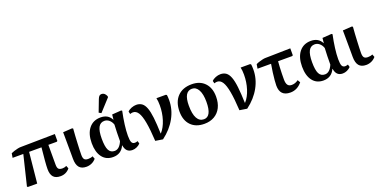

<svg xmlns="http://www.w3.org/2000/svg" viewBox="-20 -1640 4908 2492"><g transform="rotate(-20 2434.0 -394.0)"><path d="M512 14Q446 14 414.5 -21.5Q383 -57 383 -131Q383 -169 389 -243Q395 -317 406 -423H235L193 0H67L54 -7L155 -423H7L17 -483Q33 -491 58.5 -499.5Q84 -508 110 -513.5Q136 -519 152 -519L628 -526V-430L616 -423H501Q501 -358 501 -289.5Q501 -221 501 -148Q501 -106 516.5 -89.5Q532 -73 571 -73Q597 -73 626 -86L641 -47Q591 14 512 14Z M870 14Q803 14 771 -25Q739 -64 739 -146Q739 -172 739 -211.5Q739 -251 738.5 -295.5Q738 -340 738 -383Q738 -426 737.5 -460Q737 -494 737 -511L864 -519L876 -511Q872 -466 869 -414Q866 -362 863.5 -311.5Q861 -261 859.5 -219.5Q858 -178 858 -154Q858 -110 873 -92Q888 -74 925 -74Q963 -74 989 -87L1004 -48Q979 -18 944 -2Q909 14 870 14Z M1239 14Q1143 14 1090 -56Q1037 -126 1037 -250Q1037 -379 1096 -452.5Q1155 -526 1258 -526Q1362 -526 1405 -441H1407L1414 -510L1541 -519L1553 -511Q1533 -417 1522 -331.5Q1511 -246 1511 -180Q1511 -115 1523.5 -89.5Q1536 -64 1567 -64Q1582 -64 1606 -72L1616 -35Q1594 -12 1564.5 1Q1535 14 1505 14Q1415 14 1400 -88H1397Q1351 14 1239 14ZM1284 -54Q1351 -54 1391 -150Q1391 -203 1392.5 -266.5Q1394 -330 1397 -377Q1383 -418 1354 -442.5Q1325 -467 1289 -467Q1233 -467 1206 -416.5Q1179 -366 1179 -260Q1179 -151 1203.5 -102.5Q1228 -54 1284 -54ZM1289 -574 1257 -592 1320 -757Q1331 -785 1343 -796Q1355 -807 1375 -807Q1417 -807 1440 -754V-739Z M1924 19 1822 3Q1813 -158 1795 -256.5Q1777 -355 1748 -399.5Q1719 -444 1676 -444Q1657 -444 1636 -436L1627 -472Q1647 -494 1681.5 -507.5Q1716 -521 1749 -521Q1794 -521 1825.5 -498.5Q1857 -476 1877 -423.5Q1897 -371 1907 -283Q1917 -195 1921 -64H1925Q1977 -122 2006.5 -215Q2036 -308 2036 -411Q2036 -440 2033.5 -466.5Q2031 -493 2026 -512H2155L2168 -505Q2170 -493 2171.5 -477Q2173 -461 2173 -434Q2173 -305 2108.5 -188Q2044 -71 1924 19Z M2500 14Q2382 14 2315 -55Q2248 -124 2248 -245Q2248 -377 2319 -451.5Q2390 -526 2516 -526Q2630 -526 2695.5 -456.5Q2761 -387 2761 -268Q2761 -181 2729.5 -118Q2698 -55 2639 -20.5Q2580 14 2500 14ZM2514 -44Q2620 -44 2620 -247Q2620 -353 2588 -411.5Q2556 -470 2500 -470Q2388 -470 2388 -276Q2388 -161 2420.5 -102.5Q2453 -44 2514 -44Z M3087 19 2985 3Q2976 -158 2958 -256.5Q2940 -355 2911 -399.5Q2882 -444 2839 -444Q2820 -444 2799 -436L2790 -472Q2810 -494 2844.5 -507.5Q2879 -521 2912 -521Q2957 -521 2988.5 -498.5Q3020 -476 3040 -423.5Q3060 -371 3070 -283Q3080 -195 3084 -64H3088Q3140 -122 3169.5 -215Q3199 -308 3199 -411Q3199 -440 3196.5 -466.5Q3194 -493 3189 -512H3318L3331 -505Q3333 -493 3334.5 -477Q3336 -461 3336 -434Q3336 -305 3271.5 -188Q3207 -71 3087 19Z M3687 14Q3544 14 3544 -134Q3544 -160 3548 -207Q3552 -254 3559.5 -310.5Q3567 -367 3577 -423H3390L3400 -482Q3418 -492 3443 -500Q3468 -508 3492.5 -513.5Q3517 -519 3533 -519L3880 -526V-430L3868 -423H3674Q3671 -389 3668.5 -345Q3666 -301 3665 -256Q3664 -211 3664 -174Q3664 -122 3681.5 -97.5Q3699 -73 3737 -73Q3786 -73 3828 -105L3850 -68Q3783 14 3687 14Z M4144 14Q4048 14 3995 -56Q3942 -126 3942 -250Q3942 -379 4001 -452.5Q4060 -526 4163 -526Q4267 -526 4310 -441H4312L4319 -510L4446 -519L4458 -511Q4438 -417 4427 -331.5Q4416 -246 4416 -180Q4416 -115 4428.5 -89.5Q4441 -64 4472 -64Q4487 -64 4511 -72L4521 -35Q4499 -12 4469.5 1Q4440 14 4410 14Q4320 14 4305 -88H4302Q4256 14 4144 14ZM4189 -54Q4256 -54 4296 -150Q4296 -203 4297.5 -266.5Q4299 -330 4302 -377Q4288 -418 4259 -442.5Q4230 -467 4194 -467Q4138 -467 4111 -416.5Q4084 -366 4084 -260Q4084 -151 4108.5 -102.5Q4133 -54 4189 -54Z M4734 14Q4667 14 4635 -25Q4603 -64 4603 -146Q4603 -172 4603 -211.5Q4603 -251 4602.5 -295.5Q4602 -340 4602 -383Q4602 -426 4601.5 -460Q4601 -494 4601 -511L4728 -519L4740 -511Q4736 -466 4733 -414Q4730 -362 4727.5 -311.5Q4725 -261 4723.5 -219.5Q4722 -178 4722 -154Q4722 -110 4737 -92Q4752 -74 4789 -74Q4827 -74 4853 -87L4868 -48Q4843 -18 4808 -2Q4773 14 4734 14Z"/></g></svg>

Font: Literata 36pt SemiBold
Style: Regular
Weight: 600
Designer: Latin by Veronika Burian and Jose Scaglione. Greek by Irene Vlachou. Cyrillic by Vera Evstafieva.
Foundry: TypeTogether
Version: Version 3.002